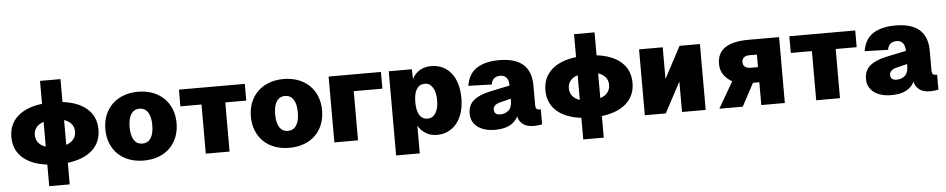

<svg xmlns="http://www.w3.org/2000/svg" viewBox="-45 -1063 7723 1568"><g transform="rotate(-5 3816.5 -278.5)"><path d="M306 153V-24Q175 -40 104 -104.5Q33 -169 33 -273Q33 -377 104 -441.5Q175 -506 306 -522V-710H474V-522Q605 -506 676 -441.5Q747 -377 747 -273Q747 -169 676 -104.5Q605 -40 474 -24V153ZM225 -273Q225 -236 246 -210Q267 -184 306 -171V-374Q267 -361 246 -335.5Q225 -310 225 -273ZM555 -273Q555 -310 534 -335.5Q513 -361 474 -374V-171Q513 -184 534 -210Q555 -236 555 -273Z M1095 12Q1029 12 975 -8Q921 -28 883 -65Q845 -102 824 -154Q803 -206 803 -270Q803 -333 824 -385Q845 -437 883 -474Q921 -511 975 -531.5Q1029 -552 1095 -552Q1161 -552 1215 -531.5Q1269 -511 1307 -474Q1345 -437 1366 -385Q1387 -333 1387 -270Q1387 -206 1366 -154Q1345 -102 1307 -65Q1269 -28 1215 -8Q1161 12 1095 12ZM1095 -127Q1140 -127 1164 -164Q1188 -201 1188 -270Q1188 -339 1164 -376Q1140 -413 1095 -413Q1050 -413 1026 -376Q1002 -339 1002 -270Q1002 -201 1026 -164Q1050 -127 1095 -127Z M1603 0V-403H1430V-540H1970V-403H1798V0Z M2288 12Q2222 12 2168 -8Q2114 -28 2076 -65Q2038 -102 2017 -154Q1996 -206 1996 -270Q1996 -333 2017 -385Q2038 -437 2076 -474Q2114 -511 2168 -531.5Q2222 -552 2288 -552Q2354 -552 2408 -531.5Q2462 -511 2500 -474Q2538 -437 2559 -385Q2580 -333 2580 -270Q2580 -206 2559 -154Q2538 -102 2500 -65Q2462 -28 2408 -8Q2354 12 2288 12ZM2288 -127Q2333 -127 2357 -164Q2381 -201 2381 -270Q2381 -339 2357 -376Q2333 -413 2288 -413Q2243 -413 2219 -376Q2195 -339 2195 -270Q2195 -201 2219 -164Q2243 -127 2288 -127Z M2657 0V-540H3086V-403H2851V0Z M3150 150V-540H3339L3342 -460Q3365 -505 3405 -528.5Q3445 -552 3498 -552Q3552 -552 3594 -531Q3636 -510 3664.5 -472.5Q3693 -435 3707.5 -383.5Q3722 -332 3722 -270Q3722 -208 3707 -156.5Q3692 -105 3663 -67.5Q3634 -30 3592 -9Q3550 12 3496 12Q3447 12 3407 -12Q3367 -36 3344 -78V150ZM3433 -127Q3475 -127 3499 -165.5Q3523 -204 3523 -270Q3523 -336 3499 -374.5Q3475 -413 3433 -413Q3391 -413 3367.5 -377Q3344 -341 3344 -270Q3344 -199 3367 -163Q3390 -127 3433 -127Z M3973 12Q3930 12 3894.5 2Q3859 -8 3833 -27Q3807 -46 3792.5 -73.5Q3778 -101 3778 -136Q3778 -208 3825 -246.5Q3872 -285 3961 -304L4123 -338Q4123 -380 4105 -402Q4087 -424 4055 -424Q3988 -424 3979 -359L3787 -365Q3803 -463 3871.5 -507.5Q3940 -552 4055 -552Q4317 -552 4317 -322V-164Q4317 -138 4325.5 -130Q4334 -122 4349 -122H4360V0Q4351 3 4331 5.5Q4311 8 4292 8Q4273 8 4253 4.5Q4233 1 4215 -9Q4197 -19 4183 -36.5Q4169 -54 4163 -82Q4142 -38 4095.5 -13Q4049 12 3973 12ZM4027 -110Q4068 -110 4095.5 -134.5Q4123 -159 4123 -212V-230L4035 -208Q4009 -202 3993 -188.5Q3977 -175 3977 -154Q3977 -110 4027 -110Z M4684 153V-24Q4553 -40 4482 -104.5Q4411 -169 4411 -273Q4411 -377 4482 -441.5Q4553 -506 4684 -522V-710H4852V-522Q4983 -506 5054 -441.5Q5125 -377 5125 -273Q5125 -169 5054 -104.5Q4983 -40 4852 -24V153ZM4603 -273Q4603 -236 4624 -210Q4645 -184 4684 -171V-374Q4645 -361 4624 -335.5Q4603 -310 4603 -273ZM4933 -273Q4933 -310 4912 -335.5Q4891 -361 4852 -374V-171Q4891 -184 4912 -210Q4933 -236 4933 -273Z M5202 0V-540H5396V-280L5534 -540H5701V0H5507V-250L5374 0Z M5813 0 5937 -214Q5892 -240 5867 -277Q5842 -314 5842 -364Q5842 -540 6097 -540H6350V0H6157V-187H6105L6005 0ZM6157 -311V-414H6097Q6067 -414 6050.5 -400.5Q6034 -387 6034 -362Q6034 -338 6050.5 -324.5Q6067 -311 6097 -311Z M6607 0V-403H6434V-540H6974V-403H6802V0Z M7222 12Q7179 12 7143.5 2Q7108 -8 7082 -27Q7056 -46 7041.5 -73.5Q7027 -101 7027 -136Q7027 -208 7074 -246.5Q7121 -285 7210 -304L7372 -338Q7372 -380 7354 -402Q7336 -424 7304 -424Q7237 -424 7228 -359L7036 -365Q7052 -463 7120.5 -507.5Q7189 -552 7304 -552Q7566 -552 7566 -322V-164Q7566 -138 7574.5 -130Q7583 -122 7598 -122H7609V0Q7600 3 7580 5.5Q7560 8 7541 8Q7522 8 7502 4.5Q7482 1 7464 -9Q7446 -19 7432 -36.5Q7418 -54 7412 -82Q7391 -38 7344.5 -13Q7298 12 7222 12ZM7276 -110Q7317 -110 7344.5 -134.5Q7372 -159 7372 -212V-230L7284 -208Q7258 -202 7242 -188.5Q7226 -175 7226 -154Q7226 -110 7276 -110Z"/></g></svg>

Font: Geist Black
Style: Regular
Weight: 400
Designer: Basement.studio, Andrés Briganti, Mateo Zaragoza
Foundry: Basement.studio, Vercel, Andrés Briganti, Guido Ferreyra, Mateo Zaragoza
Version: Version 1.401